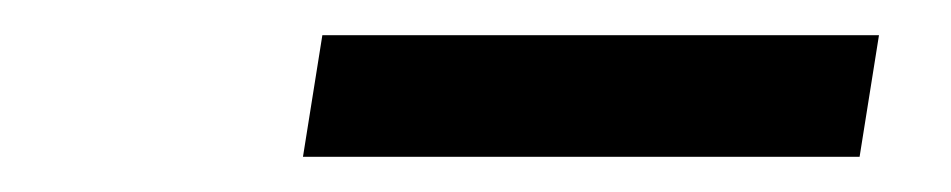

<svg xmlns="http://www.w3.org/2000/svg" viewBox="-20 -712 540 109"><path d="M152 -623 163 -692H479L468 -623Z"/></svg>

Font: Nunito Sans 10pt SemiBold
Style: Italic
Weight: 600
Italic angle: -9°
Designer: Vernon Adams
Foundry: Vernon Adams
Version: Version 3.101;gftools[0.9.27]